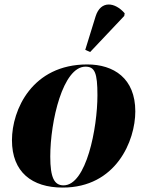

<svg xmlns="http://www.w3.org/2000/svg" viewBox="-20 -837 664 867"><path d="M387 -602 541 -765 543 -777C499 -828 435 -836 412 -764L365 -612ZM263 10C504 10 591 -201 591 -334C591 -484 493 -546 374 -546C125 -546 34 -341 34 -204C34 -60 124 10 263 10ZM267 0C225 0 207 -35 207 -130C207 -290 264 -536 366 -536C408 -536 420 -508 420 -407C420 -259 370 0 267 0Z"/></svg>

Font: Noto Serif Display ExtraBold
Style: Italic
Weight: 800
Italic angle: -12°
Designer: Monotype Design Team
Foundry: Monotype Imaging Inc.
Version: Version 2.009